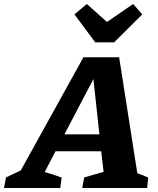

<svg xmlns="http://www.w3.org/2000/svg" viewBox="-82 -942 791 962"><path d="M606 -74Q620 -69 634.5 -63.5Q649 -58 661 -52L655 0H330L340 -53L437 -81L425 -184H196L142 -80Q164 -74 185.5 -67Q207 -60 227 -52L220 0H-62L-52 -53L22 -88L336 -655H515ZM241 -269H416L386 -546ZM395 -730 291 -870 353 -922 454 -832 585 -922 631 -870 490 -730Z"/></svg>

Font: Piazzolla SC
Style: Bold Italic
Weight: 700
Italic angle: -11.3°
Designer: Juan Pablo del Peral
Foundry: Huerta Tipografica
Version: Version 1.330